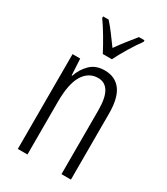

<svg xmlns="http://www.w3.org/2000/svg" viewBox="-190 -849 811 933"><g transform="rotate(30 216.0 -382.5)"><path d="M244 -542Q303 -542 334.5 -500Q366 -458 366 -370V0H313V-357Q313 -428 293 -461Q273 -494 235 -494Q182 -494 152 -445.5Q122 -397 122 -295V0H68V-532H111L116 -440H119Q133 -482 163.5 -512Q194 -542 244 -542ZM195 -606Q177 -641 151.5 -684Q126 -727 105 -756V-765H136Q155 -744 177.5 -714Q200 -684 221 -655Q243 -686 262 -710Q281 -734 306 -765H337V-756Q314 -725 288.5 -683Q263 -641 246 -606Z"/></g></svg>

Font: Noto Sans Lao UI ExtCond Light
Style: Regular
Weight: 300
Width: 2
Designer: Monotype Design Team
Foundry: Monotype Imaging Inc.
Version: Version 2.000; ttfautohint (v1.8.4.7-5d5b)